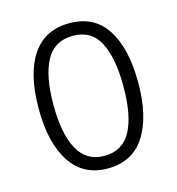

<svg xmlns="http://www.w3.org/2000/svg" viewBox="-88 -618 650 705"><g transform="rotate(-15 237.0 -266.0)"><path d="M426 -267Q426 -136 378.5 -63Q331 10 237 10Q145 10 96.5 -63.5Q48 -137 48 -267Q48 -399 96 -470.5Q144 -542 238 -542Q332 -542 379 -469Q426 -396 426 -267ZM104 -267Q104 -157 136.5 -97.5Q169 -38 237 -38Q306 -38 338 -96.5Q370 -155 370 -267Q370 -373 339.5 -433.5Q309 -494 238 -494Q168 -494 136 -435.5Q104 -377 104 -267Z"/></g></svg>

Font: Noto Sans Gujarati UI Condensed Light
Style: Regular
Weight: 300
Width: 3
Designer: Jelle Bosma - Monotype Design Team, Universal Thirst
Foundry: Monotype Imaging Inc.
Version: Version 2.106; ttfautohint (v1.8.4.7-5d5b)